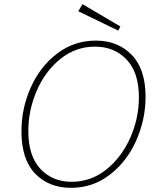

<svg xmlns="http://www.w3.org/2000/svg" viewBox="-20 -895 774 922"><path d="M83 -265Q83 -375 128 -475.5Q173 -576 254.5 -638Q336 -700 440 -700Q546 -700 612.5 -631.5Q679 -563 679 -430Q679 -322 634.5 -221Q590 -120 508 -56.5Q426 7 321 7Q215 7 149 -61Q83 -129 83 -265ZM647 -427Q647 -547 588 -609Q529 -671 436 -671Q343 -671 270 -612Q197 -553 156.5 -459.5Q116 -366 116 -266Q116 -146 174 -84Q232 -22 324 -22Q417 -22 490.5 -81Q564 -140 605.5 -233.5Q647 -327 647 -427ZM558 -768 548 -748 356 -841 376 -875Z"/></svg>

Font: Bitter Pro ExtraLight
Style: Italic
Weight: 275
Italic angle: -9°
Designer: Sol Matas, and Bitter project Authors
Foundry: Sol Matas
Version: Version 1.010